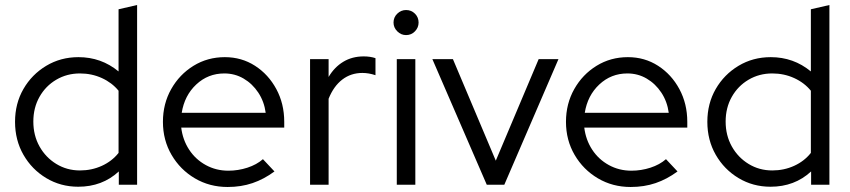

<svg xmlns="http://www.w3.org/2000/svg" viewBox="-20 -737 3392 766"><path d="M292 8Q222 8 164.5 -26.5Q107 -61 73.5 -119.5Q40 -178 40 -251Q40 -324 73.5 -382Q107 -440 164.5 -474.5Q222 -509 293 -509Q384 -509 453 -452V-700L527 -717V0H454V-53Q388 8 292 8ZM299 -57Q346 -57 386.5 -75.5Q427 -94 453 -127V-375Q427 -407 386.5 -425.5Q346 -444 299 -444Q247 -444 204.5 -419Q162 -394 137.5 -350.5Q113 -307 113 -252Q113 -197 137.5 -153Q162 -109 204.5 -83Q247 -57 299 -57Z M888 9Q816 9 757.5 -25.5Q699 -60 664.5 -119Q630 -178 630 -251Q630 -323 663 -381.5Q696 -440 752 -474.5Q808 -509 877 -509Q944 -509 997.5 -474.5Q1051 -440 1082.5 -381.5Q1114 -323 1114 -251V-228H703Q709 -179 734.5 -140Q760 -101 801 -78.5Q842 -56 891 -56Q930 -56 967 -68Q1004 -80 1029 -102L1075 -53Q1033 -22 987.5 -6.5Q942 9 888 9ZM705 -287H1040Q1034 -332 1010.5 -367.5Q987 -403 952 -423.5Q917 -444 875 -444Q810 -444 763 -400Q716 -356 705 -287Z M1217 0V-501H1291V-430Q1314 -469 1349.5 -490.5Q1385 -512 1431 -512Q1457 -512 1478 -505V-437Q1451 -446 1426 -446Q1380 -446 1345.5 -419.5Q1311 -393 1291 -343V0Z M1563 0V-501H1637V0ZM1600 -597Q1580 -597 1565 -612Q1550 -627 1550 -647Q1550 -668 1565 -682.5Q1580 -697 1600 -697Q1621 -697 1635.5 -682.5Q1650 -668 1650 -647Q1650 -627 1635.5 -612Q1621 -597 1600 -597Z M1922 0 1705 -501H1787L1958 -96L2129 -501H2208L1992 0Z M2496 9Q2424 9 2365.5 -25.5Q2307 -60 2272.5 -119Q2238 -178 2238 -251Q2238 -323 2271 -381.5Q2304 -440 2360 -474.5Q2416 -509 2485 -509Q2552 -509 2605.5 -474.5Q2659 -440 2690.5 -381.5Q2722 -323 2722 -251V-228H2311Q2317 -179 2342.5 -140Q2368 -101 2409 -78.5Q2450 -56 2499 -56Q2538 -56 2575 -68Q2612 -80 2637 -102L2683 -53Q2641 -22 2595.5 -6.5Q2550 9 2496 9ZM2313 -287H2648Q2642 -332 2618.5 -367.5Q2595 -403 2560 -423.5Q2525 -444 2483 -444Q2418 -444 2371 -400Q2324 -356 2313 -287Z M3054 8Q2984 8 2926.5 -26.5Q2869 -61 2835.5 -119.5Q2802 -178 2802 -251Q2802 -324 2835.5 -382Q2869 -440 2926.5 -474.5Q2984 -509 3055 -509Q3146 -509 3215 -452V-700L3289 -717V0H3216V-53Q3150 8 3054 8ZM3061 -57Q3108 -57 3148.5 -75.5Q3189 -94 3215 -127V-375Q3189 -407 3148.5 -425.5Q3108 -444 3061 -444Q3009 -444 2966.5 -419Q2924 -394 2899.5 -350.5Q2875 -307 2875 -252Q2875 -197 2899.5 -153Q2924 -109 2966.5 -83Q3009 -57 3061 -57Z"/></svg>

Font: Red Hat Display VF
Style: Regular
Weight: 300
Designer: Pentagram, MCKL
Foundry: Pentagram, MCKL
Version: Version 1.023